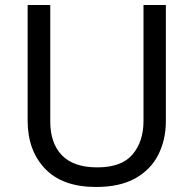

<svg xmlns="http://www.w3.org/2000/svg" viewBox="-20 -734 771 764"><path d="M640 -252Q640 -178 610 -118.5Q580 -59 518.5 -24.5Q457 10 362 10Q229 10 159.5 -62.5Q90 -135 90 -254V-714H180V-251Q180 -164 226.5 -116Q273 -68 367 -68Q464 -68 507.5 -119.5Q551 -171 551 -252V-714H640Z"/></svg>

Font: Noto Sans Carian
Style: Regular
Weight: 400
Designer: Monotype Design Team
Foundry: Monotype Imaging Inc.
Version: Version 2.002; ttfautohint (v1.8.4.7-5d5b)